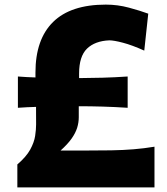

<svg xmlns="http://www.w3.org/2000/svg" viewBox="-20 -809 722 829"><path d="M54.9 0H647V-175.6Q601.7 -168.1 557.1 -164.5Q512.5 -160.8 460.4 -159.9Q408.2 -159 339.8 -159H241.5Q272 -186.4 289 -210.4Q306 -234.5 313.1 -257.2Q320.1 -279.9 320.1 -302.7V-350.3Q370.8 -350.3 422.4 -348.8Q474 -347.3 531.2 -343.6V-478.7Q474.3 -474.9 423.1 -473.5Q371.9 -472 321.5 -471.8V-491.5Q321.5 -565.8 355.7 -599Q390 -632.2 452 -634.8Q471.8 -634.8 510.9 -624.5Q550 -614.3 602.9 -590.5L620.1 -750Q585.8 -762.7 536.9 -775.9Q488.1 -789.1 437 -789.1Q285.2 -789.1 209.1 -714Q133.1 -639 133.1 -495.6V-474.6Q114.7 -475.3 95.8 -476.2Q76.8 -477.1 57.3 -478.7V-343.6Q77.1 -344.9 96.8 -346Q116.5 -347.2 135.6 -347.5L135.9 -272.3Q135.9 -249.7 131.7 -221.9Q127.4 -194.2 110.4 -163.1Q93.3 -132 54.9 -99Z"/></svg>

Font: Pinar FD VF
Style: Regular
Weight: 300
Designer: Amin Abedi
Version: Version 2.000